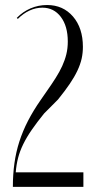

<svg xmlns="http://www.w3.org/2000/svg" viewBox="-20 -726 400 746"><path d="M45.2 -656.5Q68.6 -680.6 98.9 -693.6Q129.1 -706.5 163 -706.5Q225 -706.5 263.6 -661.8Q302.1 -617.1 302.1 -544Q302.1 -519.9 297.1 -497.6Q292 -475.2 280.6 -451.1Q269.2 -427 250.9 -400Q232.6 -373 205.5 -339.5L151.2 -284.9Q123.4 -250.6 103.4 -221.6Q83.4 -192.6 70.3 -165.8Q57.2 -139 50.4 -112.8Q43.5 -86.5 41.2 -56.5H304V0H30Q30 -48.9 36.1 -92Q42.1 -135.1 55.2 -176Q68.4 -216.9 88.8 -256.5Q109.2 -296.1 138.4 -338L161.2 -370.9Q180.9 -398.8 196.1 -422.8Q211.4 -446.9 221.8 -469.7Q232.2 -492.5 237.8 -515.4Q243.4 -538.4 243.4 -564.6Q243.4 -624.5 216.3 -660.4Q189.2 -696.2 144.5 -696.2Q119.1 -696.2 94.8 -685Q70.4 -673.8 49.2 -652.5Z"/></svg>

Font: Moniqa Black
Style: Regular
Weight: 900
Designer: Rajesh Rajput
Foundry: Rajesh Rajput
Version: Version 1.000